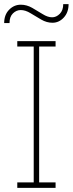

<svg xmlns="http://www.w3.org/2000/svg" viewBox="-49 -910 352 930"><path d="M34.7 0V-26.4H114.3V-684.6H34.7V-710.9H220.2V-684.6H140.6V-26.4H220.2V0ZM-2.9 -798.3H-28.8Q-28.8 -838.4 -4.9 -862.8Q19 -887.2 51.8 -887.2Q80.1 -887.2 106.7 -872.1Q133.3 -856.9 157.7 -841.6Q182.1 -826.2 203.6 -826.2Q223.6 -826.2 240.5 -843Q257.3 -859.9 257.3 -890.1H283.2Q283.2 -850.1 260 -825Q236.8 -799.8 205.1 -799.8Q177.2 -799.8 150.6 -815.2Q124 -830.6 99.1 -845.9Q74.2 -861.3 51.3 -861.3Q30.3 -861.3 13.7 -845.2Q-2.9 -829.1 -2.9 -798.3Z"/></svg>

Font: Roboto Slab Thin
Style: Regular
Weight: 100
Designer: Google
Version: Version 2.000; ttfautohint (v1.8.1.43-b0c9)